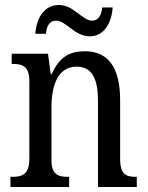

<svg xmlns="http://www.w3.org/2000/svg" viewBox="-20 -752 594 772"><path d="M341 -606C400 -606 429 -662 433 -722H391C388 -695 379 -669 349 -669C312 -669 276 -732 217 -732C155 -732 126 -675 122 -616H165C167 -643 176 -669 206 -669C245 -669 280 -606 341 -606ZM22 0H258V-41H253C215 -41 187 -49 187 -108V-321C187 -405 211 -484 288 -484C352 -484 374 -432 374 -346V0H530V-41H526C488 -41 463 -50 463 -113V-349C463 -486 411 -546 321 -546C261 -546 219 -524 188 -454H184L173 -536H27V-495H32C69 -495 98 -486 98 -427V-113C98 -50 68 -41 30 -41H22Z"/></svg>

Font: Noto Serif Lao Cond
Style: Regular
Weight: 400
Width: 3
Designer: Monotype Design Team
Foundry: Monotype Imaging Inc.
Version: Version 2.004